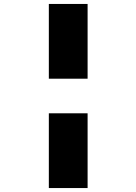

<svg xmlns="http://www.w3.org/2000/svg" viewBox="-20 -761 690 971"><path d="M227 -363V-741H423V-363ZM227 190V-188H423V190Z"/></svg>

Font: Azeret Mono ExtraBold
Style: Regular
Weight: 800
Designer: Martin Vácha
Foundry: Displaay
Version: Version 1.002